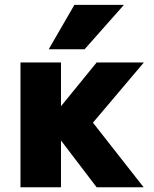

<svg xmlns="http://www.w3.org/2000/svg" viewBox="-20 -788 649 810"><path d="M293.9 -767.6H502.9L336.9 -580.1H185.5ZM237.3 -339.8 387.7 -524.4H586.9L372.1 -270.5L585.9 2H387.7L237.3 -195.3V2H66.4V-524.4H237.3Z"/></svg>

Font: Gen Shin Gothic Heavy
Style: Bold
Weight: 900
Designer: [Source Han Sans]
Ryoko NISHIZUKA  (kana & ideographs); Paul D. Hunt (Latin, Greek & Cyrillic); Wenlong ZHANG  (bopomofo
Version: Version 1.002.20150607